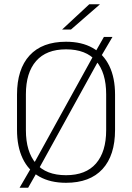

<svg xmlns="http://www.w3.org/2000/svg" viewBox="-20 -844 617 897"><path d="M288.5 10Q215 10 163.8 -19Q112.5 -48 86 -103.5Q59.5 -159 59.5 -237V-402Q59.5 -521 118.2 -585Q177 -649 288.5 -649Q362 -649 413 -620Q464 -591 490.8 -535.8Q517.5 -480.5 517.5 -402V-237Q517.5 -118 458.8 -54Q400 10 288.5 10ZM71.5 33 127 -62.5 135.5 -75 419 -588.5 425 -600.5 465.5 -671.5H505.5L450.5 -578L442 -564L159.5 -52L154.5 -42.5L111.5 33ZM288.5 -25.5Q381 -25.5 428.5 -80.2Q476 -135 476 -236V-403.5Q476 -504.5 429 -559Q382 -613.5 288.5 -613.5Q196.5 -613.5 148.8 -559Q101 -504.5 101 -403.5V-236Q101 -135 148 -80.2Q195 -25.5 288.5 -25.5ZM397 -824H446V-823L311.5 -706H270.5V-706.5Z"/></svg>

Font: Anek Latin ExtraLight
Style: Regular
Weight: 250
Designer: Yesha Goshar
Foundry: Ek Type
Version: Version 1.003